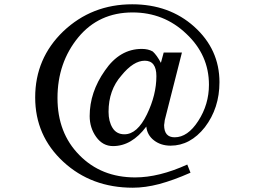

<svg xmlns="http://www.w3.org/2000/svg" viewBox="-20 -858 1180 895"><path d="M507 -177Q459 -177 428.5 -219.5Q398 -262 398 -317Q398 -428 469 -529Q538 -630 641 -630Q671 -630 692 -618Q711 -601 730 -565L743 -613H828L748 -298Q748 -293 746.5 -285.5Q745 -278 745 -275Q745 -218 794 -218Q855 -218 904 -294Q954 -371 954 -463Q954 -602 848 -701Q744 -800 598 -800Q441 -800 345 -684Q248 -566 248 -401Q248 -238 350 -135Q452 -31 610 -31Q721 -31 853 -91L868 -53Q789 -18 722 0Q657 17 599 17Q406 17 275 -104Q144 -225 144 -404Q144 -586 275 -712Q408 -838 596 -838Q769 -838 885 -734Q1003 -628 1003 -475Q1003 -354 935 -265Q867 -179 775 -179Q730 -179 698 -203.5Q666 -228 662 -268Q594 -177 507 -177ZM486 -337Q486 -292 504.5 -262Q523 -232 560 -232Q620 -232 665 -325Q709 -416 709 -503Q709 -575 655 -575Q602 -575 546 -506Q486 -438 486 -337Z"/></svg>

Font: Indiction Unicode
Style: Normal
Weight: 500
Version: Version 1.1